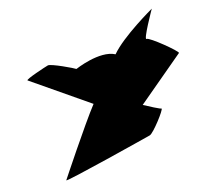

<svg xmlns="http://www.w3.org/2000/svg" viewBox="-109 -751 1054 950"><g transform="rotate(-30 417.5 -276.0)"><path d="M37 -14C32 -6 489 0 506 0C526 0 628 -79 623 -86C623 -86 623 -80 551 -148L835 -281C841 -288 746 -421 731 -421C712 -421 828 -538 828 -538C828 -538 639 -488 560 -432C499 -488 356 -466 356 -466C351 -473 259 -552 242 -552C228 -552 115 -546 118 -538L343 -274C253 -206 37 -14 37 -14Z"/></g></svg>

Font: Ampere
Style: SCSuExtIta
Weight: 400
Version: Version 1